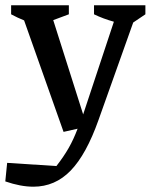

<svg xmlns="http://www.w3.org/2000/svg" viewBox="-57 -505 569 725"><path d="M183 -7 34 -428Q9 -438 -15 -451V-485H203V-451L144 -429L257 -73L373 -423Q333 -434 298 -451V-485H492V-451L446 -420L315 -52Q269 78 210 139Q151 200 69 200Q45 200 18.5 195Q-8 190 -37 180L-30 110L156 122Q184 86 202.5 53.5Q221 21 236 -19Z"/></svg>

Font: Piazzolla Medium
Style: Regular
Weight: 500
Designer: Juan Pablo del Peral
Foundry: Huerta Tipografica
Version: Version 1.330